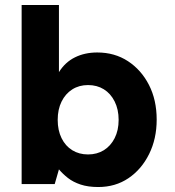

<svg xmlns="http://www.w3.org/2000/svg" viewBox="-20 -740 702 772"><path d="M375 12Q334 12 304 2Q274 -8 253 -24.5Q232 -41 217 -59L200 0H67V-720H217V-450Q242 -490 281.5 -509.5Q321 -529 371 -529Q441 -529 494.5 -494Q548 -459 579 -398.5Q610 -338 610 -259Q610 -182 579.5 -120.5Q549 -59 496.5 -23.5Q444 12 375 12ZM334 -119Q370 -119 397.5 -136Q425 -153 441 -184.5Q457 -216 457 -258Q457 -300 441 -332Q425 -364 397.5 -381Q370 -398 334 -398Q298 -398 270.5 -380.5Q243 -363 227.5 -331.5Q212 -300 212 -258Q212 -216 227.5 -184.5Q243 -153 270.5 -136Q298 -119 334 -119Z"/></svg>

Font: DM Sans 11pt Black
Style: Regular
Weight: 900
Version: Version 4.004;gftools[0.9.30]